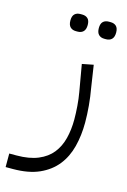

<svg xmlns="http://www.w3.org/2000/svg" viewBox="-177 -541 551 835"><g transform="rotate(15 98.5 -123.5)"><path d="M-64 179H-32Q26 179 65.5 162.5Q105 146 128 117Q151 88 161 48.5Q171 9 171 -37Q171 -65 168.5 -97.5Q166 -130 161 -158L140 -279L191 -289L206 -190Q213 -151 216.5 -111.5Q220 -72 220 -36Q220 22 207 72.5Q194 123 164.5 160Q135 197 87 218.5Q39 240 -32 240H-64ZM206 -410Q190 -410 180.5 -419.5Q171 -429 171 -449Q171 -469 180.5 -478Q190 -487 206 -487H214Q230 -487 239.5 -478Q249 -469 249 -449Q249 -429 239.5 -419.5Q230 -410 214 -410ZM78 -410Q62 -410 52.5 -419.5Q43 -429 43 -449Q43 -469 52.5 -478Q62 -487 78 -487H86Q102 -487 111.5 -478Q121 -469 121 -449Q121 -429 111.5 -419.5Q102 -410 86 -410Z"/></g></svg>

Font: IBM Plex Sans Arabic Light
Style: Regular
Weight: 300
Designer: Mike Abbink, Paul van der Laan, Pieter van Rosmalen, Wael Morcos, Khajak Apelian
Foundry: Bold Monday
Version: Version 1.2